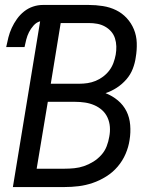

<svg xmlns="http://www.w3.org/2000/svg" viewBox="-20 -755 640 775"><path d="M32 0 142 -669Q127 -665 115.5 -652Q104 -639 97 -625Q90 -611 86 -595.5Q82 -580 79 -565H5Q9 -585 14 -604.5Q19 -624 27.5 -642.5Q36 -661 48.5 -678.5Q61 -696 77.5 -709Q94 -722 113.5 -728.5Q133 -735 153 -735H338Q367 -735 395.5 -730.5Q424 -726 448.5 -714Q473 -702 491.5 -682Q510 -662 520.5 -636.5Q531 -611 532 -582Q533 -553 528 -524Q525 -501 516 -477.5Q507 -454 490 -434.5Q473 -415 451.5 -401Q430 -387 406 -379Q434 -368 456 -349.5Q478 -331 490.5 -306Q503 -281 505.5 -250.5Q508 -220 503 -190Q499 -162 487 -134Q475 -106 455 -82.5Q435 -59 408.5 -42.5Q382 -26 354 -16.5Q326 -7 297.5 -3.5Q269 0 240 0ZM185 -417H300Q317 -417 333.5 -419.5Q350 -422 366 -428.5Q382 -435 396.5 -446Q411 -457 421.5 -471Q432 -485 438 -501.5Q444 -518 447 -534Q450 -551 449.5 -568Q449 -585 444 -600.5Q439 -616 428.5 -628Q418 -640 403.5 -648Q389 -656 372.5 -659Q356 -662 338 -662H225ZM128 -74H240Q260 -74 280 -76Q300 -78 319 -84.5Q338 -91 356 -102Q374 -113 388.5 -129Q403 -145 410.5 -164.5Q418 -184 421 -203Q425 -223 423.5 -243Q422 -263 414 -280.5Q406 -298 392 -310.5Q378 -323 360.5 -330.5Q343 -338 323.5 -341Q304 -344 283 -344H173Z"/></svg>

Font: Iosevka Aile
Style: Italic
Weight: 400
Italic angle: -9°
Designer: Belleve Invis
Foundry: Belleve Invis
Version: Version 28.0.1; ttfautohint (v1.8.4)